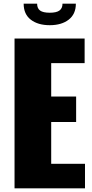

<svg xmlns="http://www.w3.org/2000/svg" viewBox="-20 -1018 499 1038"><path d="M107.9 -998H180.7Q180.7 -972.7 196.8 -960.9Q212.9 -949.2 249 -949.2Q285.2 -949.2 301.5 -961.2Q317.9 -973.1 317.9 -998H390.1Q390.1 -941.9 351.6 -911.9Q313 -881.8 249 -881.8Q185.1 -881.8 146.5 -911.6Q107.9 -941.4 107.9 -998ZM58.6 0V-809.6H437.5V-676.8H256.8V-496.1H391.6V-358.4H256.8V-132.3H439.5V0Z"/></svg>

Font: Oswald
Style: Heavy
Weight: 800
Designer: Vernon Adams
Foundry: Vernon Adams
Version: 3.0; ttfautohint (v0.95) -l 8 -r 50 -G 200 -x 0 -w "G" -W -c